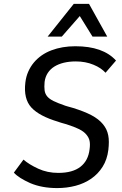

<svg xmlns="http://www.w3.org/2000/svg" viewBox="-20 -963 633 994"><path d="M226.6 -773.4 361.8 -942.9H440.9L535.2 -773.4H459L393.1 -879.9L299.8 -773.4ZM281.7 -67.9Q356 -67.9 396.5 -99.6Q437 -131.3 443.8 -190.4Q447.3 -215.8 443.8 -233.2Q440.4 -250.5 427.2 -266.1Q414.6 -281.7 389.9 -294.2Q365.2 -306.6 323.7 -319.8L302.7 -325.7Q294.4 -328.1 289.3 -329.8Q284.2 -331.5 281.7 -332.5Q183.1 -361.8 142.1 -406.7Q101.1 -451.7 111.3 -536.1Q114.7 -565.9 126.2 -592Q137.7 -618.2 155.3 -639.2Q172.9 -660.2 196 -676.3Q219.2 -692.4 246.6 -702.6Q301.8 -723.6 370.1 -723.6Q513.7 -723.6 580.6 -649.4L526.4 -586.4Q515.1 -598.6 499.8 -609.1Q484.4 -619.6 463.9 -627.9Q422.9 -645 372.1 -645Q338.4 -645 310.3 -638.2Q282.2 -631.3 261.2 -618.2Q240.2 -605 227.3 -585.2Q214.4 -565.4 210.9 -539.1Q208.5 -512.7 210.9 -494.9Q213.4 -477.1 224.4 -463.9Q235.4 -450.7 257.3 -439.9Q279.3 -429.2 315.9 -416.5Q316.4 -416 320.8 -414.8Q325.2 -413.6 333.5 -411.1L356 -404.8Q416.5 -386.2 454.1 -366.2Q491.7 -346.2 513.2 -319.8Q523.9 -306.6 530.5 -292.7Q537.1 -278.8 540.3 -262.7Q543.5 -246.6 543.5 -228Q543.5 -209.5 541 -187.5Q534.7 -136.7 511.2 -99.6Q487.8 -62.5 452.1 -37.8Q416.5 -13.2 371.1 -1.2Q325.7 10.7 275.9 10.7Q196.8 10.7 136.2 -15.1Q106.9 -28.3 85.7 -41.7Q64.5 -55.2 51.8 -69.3L101.6 -136.7Q129.9 -111.8 177.7 -89.8Q225.1 -67.9 281.7 -67.9Z"/></svg>

Font: Ride
Style: Italic
Weight: 400
Version: Version 3.000